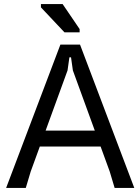

<svg xmlns="http://www.w3.org/2000/svg" viewBox="-20 -918 686 938"><path d="M10 0 275 -700H371L636 0H540L516 -80L336 -574L327 -638H319L310 -574L130 -80L106 0ZM132 -202V-280H512V-202ZM369 -760H295L180 -882V-898H286L369 -776Z"/></svg>

Font: AR One Sans
Style: Regular
Weight: 400
Designer: Niteesh Yadav
Foundry: Niteesh Yadav
Version: Version 1.001;gftools[0.9.33]